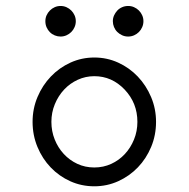

<svg xmlns="http://www.w3.org/2000/svg" viewBox="-20 -617 642 653"><path d="M300.8 -421.4Q343.8 -421.4 381.8 -404.1Q419.9 -386.7 448.5 -356.7Q477.1 -326.7 493.9 -286.9Q510.7 -247.1 510.7 -202.6Q510.7 -157.2 494.1 -117.4Q477.5 -77.6 449 -47.9Q420.4 -18.1 382.1 -0.7Q343.8 16.6 300.8 16.6Q257.3 16.6 219.2 -0.5Q181.2 -17.6 152.6 -47.4Q124 -77.1 107.4 -117.2Q90.8 -157.2 90.8 -202.6Q90.8 -247.6 107.7 -287.4Q124.5 -327.1 153.1 -356.9Q181.6 -386.7 219.7 -404.1Q257.8 -421.4 300.8 -421.4ZM403.8 -312.5Q360.4 -357.9 300.8 -357.9Q271 -357.9 244.4 -345.7Q217.8 -333.5 198 -312.3Q178.2 -291 166.5 -262.7Q154.8 -234.4 154.8 -202.6Q154.8 -170.9 166 -142.8Q177.2 -114.7 196.8 -93.5Q216.3 -72.3 242.9 -59.8Q269.5 -47.4 300.8 -47.4Q331.5 -47.4 358.2 -59.6Q384.8 -71.8 404.5 -93Q424.3 -114.3 435.8 -142.6Q447.3 -170.9 447.3 -202.6Q447.3 -266.6 403.8 -312.5ZM186 -596.7Q196.8 -596.7 206.1 -592.5Q215.3 -588.4 222.4 -581.3Q229.5 -574.2 233.6 -564.9Q237.8 -555.7 237.8 -544.9Q237.8 -534.2 233.6 -524.7Q229.5 -515.1 222.4 -508.1Q215.3 -501 205.8 -496.8Q196.3 -492.7 186 -492.7Q175.8 -492.7 166.3 -496.6Q156.7 -500.5 149.7 -507.6Q142.6 -514.6 138.4 -524.2Q134.3 -533.7 134.3 -544.9Q134.3 -555.7 138.4 -564.9Q142.6 -574.2 149.7 -581.3Q156.7 -588.4 166 -592.5Q175.3 -596.7 186 -596.7ZM416 -596.7Q426.8 -596.7 436 -592.5Q445.3 -588.4 452.4 -581.3Q459.5 -574.2 463.6 -564.9Q467.8 -555.7 467.8 -544.9Q467.8 -534.2 463.6 -524.7Q459.5 -515.1 452.4 -508.1Q445.3 -501 435.8 -496.8Q426.3 -492.7 416 -492.7Q404.8 -492.7 395.3 -497.1Q385.7 -501.5 378.7 -508.5Q371.6 -515.6 367.7 -525.1Q363.8 -534.7 363.8 -544.9Q363.8 -555.2 367.9 -564.5Q372.1 -573.7 378.9 -581.1Q385.7 -588.4 395.3 -592.5Q404.8 -596.7 416 -596.7Z"/></svg>

Font: Erica Type
Style: Regular
Weight: 400
Designer: Peter Wiegel
Foundry: Peter Wiegel
Version: Version 1.000 2010 initial release